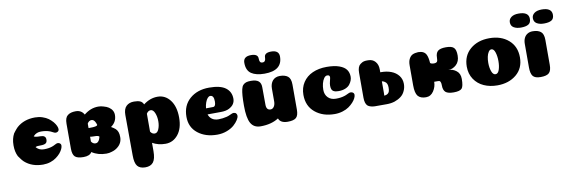

<svg xmlns="http://www.w3.org/2000/svg" viewBox="-62 -1250 5838 1970"><g transform="rotate(-10 2857.0 -265.0)"><path d="M31 -251Q31 -318 59 -370L64 -376Q67 -380 69 -383L76 -392Q84 -402 91 -410Q100 -421 106 -426Q181 -493 297 -493Q337 -493 374 -481Q410 -469 435 -451Q460 -432 479 -410Q497 -388 506 -368Q515 -348 515 -334Q515 -326 512 -319Q508 -312 500 -307Q492 -302 479 -302Q470 -302 450 -313Q430 -324 416 -328Q381 -340 333 -340Q285 -340 256 -309L251 -303Q256 -300 268 -297Q285 -293 320 -293Q374 -293 374 -250Q374 -221 358 -211Q342 -200 303 -200Q285 -200 272 -199Q259 -197 252 -193L251 -192L256 -186Q285 -155 333 -155Q381 -155 416 -167Q430 -171 450 -182Q470 -193 479 -193Q492 -193 500 -188Q508 -183 512 -176Q515 -169 515 -161Q515 -147 506 -127Q497 -107 479 -85Q460 -63 435 -45Q410 -26 374 -14Q337 -2 297 -2Q181 -2 106 -69Q99 -75 89 -87Q82 -96 73 -108L66 -118Q63 -122 60 -126Q55 -133 55 -133Q31 -182 31 -244Z M820 -150V-200Q834 -197 853 -197Q873 -197 886 -196Q900 -194 908 -190Q912 -187 915 -184Q912 -171 907 -159Q892 -123 865 -123Q837 -123 820 -150ZM906 -328Q910 -319 913 -308Q912 -305 911 -303Q909 -298 891 -294Q873 -290 835 -290Q827 -290 820 -290V-337Q837 -366 864 -366Q890 -366 906 -328ZM1093 -231Q1077 -245 1049 -261Q1110 -303 1110 -376Q1110 -427 1063 -459Q1042 -473 1011 -481Q985 -490 956 -490Q875 -490 806 -433Q779 -483 719 -483Q665 -483 635 -459Q605 -436 605 -373V-113Q605 -53 630 -29Q655 -6 718 -6Q784 -6 805 -43Q869 0 956 0Q986 0 1012 -9Q1049 -19 1075 -41Q1124 -80 1124 -143Q1124 -175 1116 -196Q1108 -217 1093 -231Z M1435 58Q1435 139 1408 173.5Q1381 208 1325 208Q1269 208 1243 176.5Q1217 145 1217 65L1215 -357Q1215 -419 1245 -448Q1275 -477 1325 -477Q1364 -477 1388 -467.5Q1412 -458 1424 -430Q1493 -484 1572 -484Q1652 -484 1703 -417Q1754 -350 1754 -235Q1754 -123 1702 -58.5Q1650 6 1571 6Q1495 6 1435 -28ZM1435 -145Q1452 -117 1480 -117Q1507 -117 1522 -153Q1537 -189 1537 -235Q1537 -284 1521 -322Q1505 -360 1479 -360Q1452 -360 1435 -331Z M2110 6Q1988 6 1908.5 -57Q1829 -120 1829 -229Q1829 -347 1907.5 -415.5Q1986 -484 2110 -484Q2227 -484 2281.5 -442.5Q2336 -401 2336 -329Q2336 -315 2332.5 -302Q2329 -289 2321.5 -276.5Q2314 -264 2301.5 -253.5Q2289 -243 2273 -234.5Q2257 -226 2235 -221.5Q2213 -217 2188 -217L2047 -216Q2057 -184 2083 -165.5Q2109 -147 2149 -147Q2192 -147 2237 -158Q2256 -163 2278.5 -174Q2301 -185 2311 -185Q2328 -185 2337.5 -175Q2347 -165 2347 -150Q2347 -132 2331 -106.5Q2315 -81 2286.5 -55.5Q2258 -30 2211 -12Q2164 6 2110 6ZM2042 -280Q2111 -281 2117 -281Q2132 -281 2139 -299Q2144 -312 2144 -335Q2144 -398 2106 -398Q2092 -398 2078.5 -383Q2065 -368 2055 -340.5Q2045 -313 2042 -280Z M2649 -211Q2649 -154 2693 -154Q2715 -154 2729 -175Q2743 -196 2743 -229V-363Q2743 -388 2750 -409Q2757 -430 2770 -445Q2783 -460 2802 -468Q2821 -476 2844 -476Q2898 -476 2928 -452.5Q2958 -429 2958 -366V-106Q2958 -45 2933 -22Q2908 1 2845 1Q2769 1 2751 -50Q2675 -1 2563 -1Q2492 -1 2461 -56.5Q2430 -112 2430 -239Q2430 -302 2433 -341.5Q2436 -381 2442.5 -409.5Q2449 -438 2462.5 -452Q2476 -466 2494.5 -472Q2513 -478 2543 -478Q2599 -478 2623.5 -457Q2648 -436 2648 -394ZM2696 -643Q2729 -643 2729 -690Q2729 -738 2801 -738Q2882 -738 2882 -672Q2882 -526 2696 -526Q2608 -526 2559 -559Q2510 -592 2510 -672Q2510 -738 2591 -738Q2663 -738 2663 -690Q2663 -666 2670 -654.5Q2677 -643 2696 -643Z M3351 -374Q3351 -397 3325 -397Q3306 -397 3291 -376Q3276 -355 3268 -323.5Q3260 -292 3260 -258Q3260 -208 3290.5 -177Q3321 -146 3373 -146Q3424 -146 3461 -158Q3476 -162 3497.5 -173Q3519 -184 3528 -184Q3542 -184 3551 -179Q3560 -174 3563.5 -167Q3567 -160 3567 -152Q3567 -138 3557.5 -118Q3548 -98 3528 -76Q3508 -54 3481.5 -35.5Q3455 -17 3416 -5Q3377 7 3334 7Q3210 7 3130 -59.5Q3050 -126 3050 -242Q3050 -316 3086.5 -371.5Q3123 -427 3187 -455.5Q3251 -484 3334 -484Q3413 -484 3464.5 -465.5Q3516 -447 3538 -416Q3560 -385 3560 -342Q3560 -323 3552.5 -303Q3545 -283 3529.5 -263Q3514 -243 3484 -230.5Q3454 -218 3414 -218Q3396 -218 3384.5 -220Q3373 -222 3360.5 -228.5Q3348 -235 3342 -250Q3336 -265 3336 -288Q3336 -308 3343.5 -336.5Q3351 -365 3351 -374Z M3867 -118V-240L3871 -239Q3886 -236 3898 -227Q3911 -219 3918 -203Q3924 -188 3924 -165Q3924 -139 3919 -125Q3914 -110 3902 -102Q3890 -94 3876 -92L3866 -91Q3867 -103 3867 -118ZM3652 -107Q3652 -47 3677 -23Q3694 -8 3728 -2Q3739 0 3752 0H3754H3765H3774H3875Q3921 0 3959 -12Q3997 -25 4026 -47Q4054 -68 4069 -102Q4085 -135 4085 -175Q4085 -224 4057 -261Q4028 -298 3981 -316Q3935 -334 3876 -334H3867V-364Q3867 -415 3839 -446Q3812 -477 3766 -477H3760H3752Q3717 -477 3697 -463Q3689 -459 3682 -453Q3652 -430 3652 -367Z M4559 -236Q4605 -236 4642 -270Q4679 -304 4679 -366Q4679 -425 4657 -447Q4636 -470 4574 -470Q4515 -470 4490 -449Q4466 -428 4466 -381Q4466 -349 4458 -339Q4449 -328 4425 -328Q4399 -328 4387 -339Q4383 -399 4368 -428Q4347 -470 4285 -470Q4249 -468 4226 -457Q4204 -446 4190 -419Q4176 -393 4176 -351V-143Q4176 -63 4202 -31Q4229 0 4285 0Q4335 0 4365 -45Q4395 -90 4395 -142H4431Q4445 -142 4452 -139Q4458 -135 4462 -123Q4466 -112 4466 -89Q4466 -43 4490 -21Q4515 0 4574 0Q4638 0 4659 -23Q4679 -46 4679 -122Q4679 -179 4642 -207Q4606 -236 4559 -236Z M5081 -237Q5081 -289 5068 -328.5Q5055 -368 5030 -368Q5013 -368 5000 -348Q4987 -328 4981 -299Q4975 -270 4975 -237Q4975 -186 4989 -147.5Q5003 -109 5029 -109Q5055 -109 5068 -147Q5081 -185 5081 -237ZM5029 7Q4951 7 4888.5 -21Q4826 -49 4788.5 -105Q4751 -161 4751 -236Q4751 -350 4829 -417Q4907 -484 5029 -484Q5151 -484 5228 -417Q5305 -350 5305 -236Q5305 -123 5226.5 -58Q5148 7 5029 7Z M5593 -107Q5593 -47 5568 -23.5Q5543 0 5480 0Q5421 0 5399.5 -27.5Q5378 -55 5378 -118V-364Q5378 -398 5390 -423.5Q5402 -449 5425 -463Q5448 -477 5479 -477Q5533 -477 5563 -453.5Q5593 -430 5593 -367ZM5505 -608Q5505 -640 5532.5 -660.5Q5560 -681 5609 -681Q5714 -681 5714 -608Q5714 -567 5687.5 -551Q5661 -535 5609 -535Q5564 -535 5534.5 -552.5Q5505 -570 5505 -608ZM5265 -608Q5265 -640 5292 -660.5Q5319 -681 5369 -681Q5474 -681 5474 -608Q5474 -567 5447 -551Q5420 -535 5369 -535Q5324 -535 5294.5 -552.5Q5265 -570 5265 -608Z"/></g></svg>

Font: Coiny 2.0
Style: Regular
Weight: 400
Version: Version 1.001 July 11, 2018